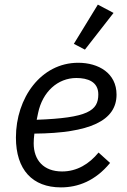

<svg xmlns="http://www.w3.org/2000/svg" viewBox="-20 -800 551 832"><path d="M472 -744 404 -780 300 -610 348 -585ZM244 12C318 12 393 -16 457 -94L407 -139C367 -90 314 -57 249 -57C169 -57 126 -106 126 -179C126 -190 127 -207 129 -221C369 -223 485 -277 485 -390C485 -483 407 -528 319 -528C157 -528 49 -375 49 -204C49 -64 121 12 244 12ZM311 -462C360 -462 406 -446 406 -391C406 -320 360 -289 139 -281L145 -310C164 -402 230 -462 311 -462Z"/></svg>

Font: Braiins Sans
Style: Italic
Weight: 400
Italic angle: -11.31°
Designer: Mike Abbink, Paul van der Laan, Pieter van Rosmalen, Jiri Chlebus, Lubos Buracinsky
Foundry: Bold Monday, Sudetype
Version: Version 1.000;hotconv 1.0.109;makeotfexe 2.5.65596